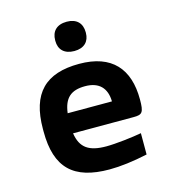

<svg xmlns="http://www.w3.org/2000/svg" viewBox="-108 -806 816 905"><g transform="rotate(-15 300.0 -353.5)"><path d="M539 -273C539 -422 465 -509 305 -509C141 -509 61 -431 61 -256V-244C61 -66 141 9 316 9C369 9 433 1 502 -14V-118C460 -110 375 -100 329 -100C245 -100 204 -127 193 -200H489C531 -200 539 -209 539 -273ZM193 -298C202 -370 235 -400 305 -400C373 -400 408 -363 409 -298ZM225 -642C225 -600 251 -573 300 -573C348 -573 374 -600 374 -642V-645C374 -689 348 -716 300 -716C251 -716 225 -689 225 -645Z"/></g></svg>

Font: LT Wave Mono Bold
Style: Regular
Weight: 700
Designer: Daniel Lyons
Version: Version 2.5 (Glyphs App)